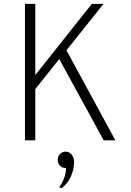

<svg xmlns="http://www.w3.org/2000/svg" viewBox="-20 -720 671 985"><path d="M284 -417 161 -263V0H108V-700H161V-335L451 -700H511L321 -462L572 0H512ZM319 142Q299 142 287.5 130Q276 118 276 100Q276 82 288 70Q300 58 316 58Q334 58 347 72Q360 86 360 111Q360 151 342.5 187.5Q325 224 297 245L283 241Q298 222 308 196.5Q318 171 319 142Z"/></svg>

Font: Overpass ExtraLight
Style: Regular
Weight: 200
Designer: Delve Withrington, Thomas Jockin
Foundry: Delve Fonts
Version: Version 3.000;DELV;Overpass